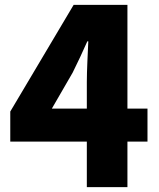

<svg xmlns="http://www.w3.org/2000/svg" viewBox="-20 -765 649 785"><path d="M335 0H501V-186H583V-321H501V-745H281L22 -309V-186H335ZM192 -321 277 -468C298 -510 318 -553 337 -596H341C339 -548 335 -477 335 -430V-321Z"/></svg>

Font: Noto Sans JP Black
Style: Regular
Weight: 900
Designer: Ryoko NISHIZUKA  (kana, bopomofo & ideographs); Paul D. Hunt (Latin, Greek & Cyrillic); Sandoll Communications , Soo-you
Foundry: Adobe
Version: Version 2.002;hotconv 1.0.116;makeotfexe 2.5.65601